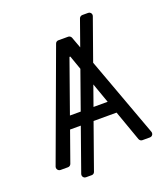

<svg xmlns="http://www.w3.org/2000/svg" viewBox="-161 -934 998 1139"><g transform="rotate(-20 338.0 -364.0)"><path d="M34.8 -21.7Q34.8 -25.2 35.9 -28.4L288.4 -713.8Q290.5 -719.8 295.6 -723.5Q300.8 -727.3 307.2 -727.3H369.7Q376.1 -727.3 381.4 -723.5Q386.7 -719.8 389.2 -713.8L415.1 -643.5L472.7 -805.8Q474.8 -811.8 480.5 -815.7Q486.2 -819.6 492.9 -819.6H529.5Q538 -819.6 544 -813.6Q550.1 -807.5 550.1 -799Q550.1 -796.9 548.7 -791.9L456 -531.6L640.6 -28.4Q642 -23.4 642 -21Q642 -12.4 636 -6.2Q630 0 621.4 0H573.2Q566.8 0 561.4 -3.9Q556.1 -7.8 553.6 -14.2L485.4 -206H340.2L239.3 78.1Q237.2 84.5 232.1 88.4Q226.9 92.3 220.5 92.3H183.2Q174.7 92.3 168.7 86.1Q162.6 79.9 162.6 71.4Q162.6 67.8 163.7 64.6L259.6 -206H191.8L123.6 -14.2Q121.4 -7.8 115.9 -3.9Q110.4 0 103.7 0H56.1Q47.2 0 41 -6.6Q34.8 -13.1 34.8 -21.7ZM287.6 -284.4 372.5 -523.8 341.3 -612.2H335.9L219.5 -284.4ZM457.7 -284.4 413 -410.2 368.3 -284.4Z"/></g></svg>

Font: DeltaSans
Style: Regular
Weight: 400
Designer: Rasmus Andersson
Foundry: rsms
Version: Version 3.012